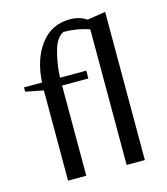

<svg xmlns="http://www.w3.org/2000/svg" viewBox="-105 -774 742 855"><g transform="rotate(-15 266.0 -346.0)"><path d="M457 0H373V-625Q317 -645 254 -645Q220 -628 204.5 -569Q189 -510 187 -452H308V-416H187V0H103V-416L21 -432V-452H104Q110 -558 160.5 -625Q211 -692 297 -692Q340 -692 373 -670L457 -683Z"/></g></svg>

Font: Belleza
Style: Regular
Weight: 400
Designer: Eduardo Rodriguez Tunni
Foundry: Eduardo Rodriguez Tunni
Version: Version 1.001